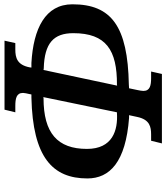

<svg xmlns="http://www.w3.org/2000/svg" viewBox="38 -792 754 871"><g transform="rotate(-90 415.5 -357.0)"><path d="M200 0H515L526 -49H497C463 -49 438 -54 438 -84C438 -91 440 -101 442 -111L450 -149L467 -150C731 -155 831 -229 831 -406C831 -529 721 -583 565 -592H544L545 -600C556 -657 589 -665 626 -665H655L666 -714H353L341 -665H369C404 -665 429 -660 429 -630C429 -624 426 -610 424 -602L422 -592H408C137 -586 41 -496 41 -338C41 -237 115 -164 316 -149H328L320 -112C308 -55 275 -49 240 -49H212ZM338 -204C259 -199 175 -224 175 -340C175 -474 247 -537 405 -537L410 -538L341 -204ZM462 -203 533 -537 540 -536C655 -533 700 -491 700 -402C700 -253 623 -203 466 -204Z"/></g></svg>

Font: Noto Serif Semi
Style: Italic
Weight: 600
Italic angle: -12°
Designer: Monotype Design Team
Foundry: Monotype Imaging Inc.
Version: Version 1.901